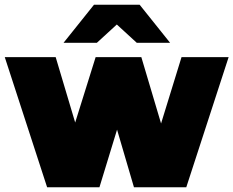

<svg xmlns="http://www.w3.org/2000/svg" viewBox="-27 -787 981 807"><path d="M171 0H391L465 -242L536 0H756L934 -547H736L650 -268L567 -547H375L289 -272L207 -547H-7ZM240 -607H380L464 -684L548 -607H688L560 -767H368Z"/></svg>

Font: Chess Sans Black
Style: Regular
Weight: 900
Designer: Wolf Bōese
Foundry: Wolf Bōese
Version: Version 7.223;Glyphs 3.3 (3306)